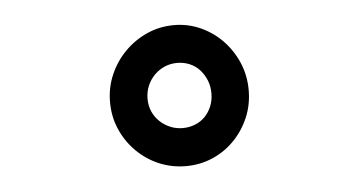

<svg xmlns="http://www.w3.org/2000/svg" viewBox="-32 -768 664 361"><g transform="rotate(-5 300.0 -588.0)"><path d="M174.3 -586.9Q174.3 -614.3 184.8 -638.4Q195.3 -662.6 213.4 -680.9Q231.4 -699.2 255.4 -710Q279.3 -720.7 306.6 -720.7Q333 -720.7 356.7 -710Q380.4 -699.2 397.9 -680.9Q415.5 -662.6 425.8 -638.4Q436 -614.3 436 -586.9Q436 -559.1 425.8 -535.2Q415.5 -511.2 397.9 -493.2Q380.4 -475.1 356.7 -464.8Q333 -454.6 306.6 -454.6Q279.3 -454.6 255.4 -464.8Q231.4 -475.1 213.4 -493.2Q195.3 -511.2 184.8 -535.2Q174.3 -559.1 174.3 -586.9ZM245.1 -586.9Q245.1 -573.7 250 -562.7Q254.9 -551.8 263.4 -543.7Q272 -535.6 283 -531Q293.9 -526.4 306.6 -526.4Q318.8 -526.4 329.8 -530.8Q340.8 -535.2 348.6 -543.2Q356.4 -551.3 361.1 -562.5Q365.7 -573.7 365.7 -586.9Q365.7 -600.1 361.1 -611.6Q356.4 -623 348.6 -631.6Q340.8 -640.1 329.8 -644.8Q318.8 -649.4 306.6 -649.4Q293.9 -649.4 283 -644.8Q272 -640.1 263.4 -631.6Q254.9 -623 250 -611.6Q245.1 -600.1 245.1 -586.9Z"/></g></svg>

Font: TypoPRO Roboto Mono
Style: Bold
Weight: 700
Designer: Google
Version: Version 2.000986; 2015; ttfautohint (v1.3)